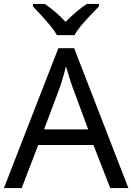

<svg xmlns="http://www.w3.org/2000/svg" viewBox="-20 -964 679 984"><path d="M545 0 459 -221H176L91 0H0L279 -717H360L638 0ZM352 -517Q349 -525 342 -546Q335 -567 328.5 -589.5Q322 -612 318 -624Q313 -604 307.5 -583.5Q302 -563 296.5 -546Q291 -529 287 -517L206 -301H432ZM272 -784Q259 -807 237 -833.5Q215 -860 191 -886Q167 -912 149 -931V-944H209Q235 -927 263 -903Q291 -879 316 -852Q343 -879 371 -903Q399 -927 425 -944H487V-931Q468 -912 443.5 -886Q419 -860 396.5 -833.5Q374 -807 362 -784Z"/></svg>

Font: Noto Sans Lao Looped
Style: Regular
Weight: 400
Designer: Mark Frömberg, Ben Mitchell
Foundry: The Fontpad Ltd
Version: Version 1.001